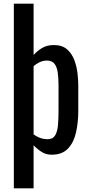

<svg xmlns="http://www.w3.org/2000/svg" viewBox="-20 -830 487 1040"><path d="M55 190V-810H162V-532Q181 -554 208 -570Q235 -586 272 -586Q317 -586 343.5 -562.5Q370 -539 383 -503.5Q396 -468 400 -431.5Q404 -395 404 -369V-229Q404 -168 392 -113.5Q380 -59 348.5 -25.5Q317 8 260 8Q229 8 205 -7.5Q181 -23 162 -43V190ZM239 -76Q266 -76 278.5 -96.5Q291 -117 294 -152Q297 -187 297 -229V-369Q297 -405 293 -435.5Q289 -466 275.5 -484Q262 -502 234 -502Q213 -502 194.5 -493Q176 -484 162 -472V-102Q177 -91 196 -83.5Q215 -76 239 -76Z"/></svg>

Font: Oswald
Style: Regular
Weight: 400
Designer: Vernon Adams
Foundry: Vernon Adams
Version: Version 4.103; ttfautohint (v1.8.3)